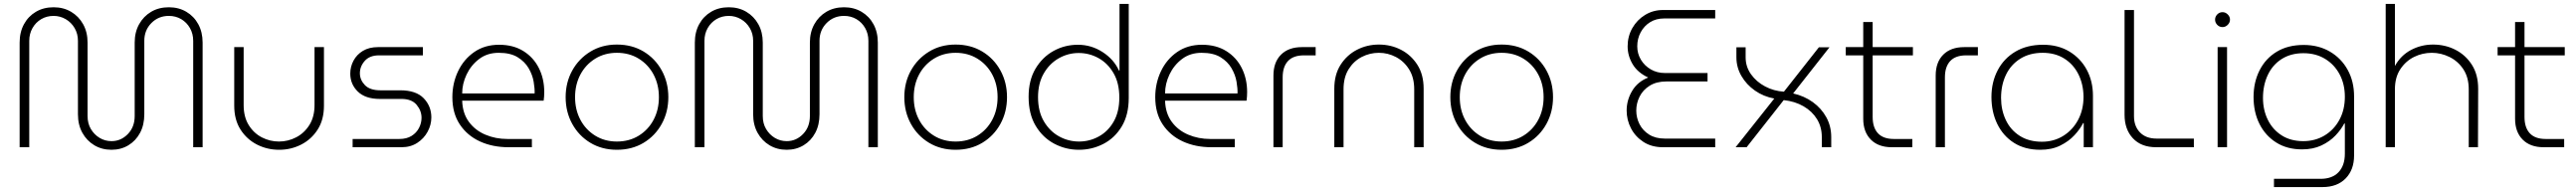

<svg xmlns="http://www.w3.org/2000/svg" viewBox="-20 -750 13119 973"><path d="M548 13Q499 13 460.5 -10Q422 -33 399.5 -73.5Q377 -114 377 -168V-542Q377 -578 360 -607Q343 -636 314.5 -652.5Q286 -669 253 -669Q218 -669 190 -652.5Q162 -636 145.5 -607Q129 -578 129 -542V0H80V-533Q80 -586 102 -626.5Q124 -667 163 -690Q202 -713 253 -713Q303 -713 342 -690Q381 -667 403.5 -626.5Q426 -586 426 -533V-159Q426 -121 443 -92.5Q460 -64 487.5 -47.5Q515 -31 548 -31Q596 -31 631 -67Q666 -103 666 -159V-533Q666 -586 688.5 -626.5Q711 -667 750 -690Q789 -713 840 -713Q890 -713 929 -690Q968 -667 990 -626.5Q1012 -586 1012 -533V0H964V-542Q964 -578 947.5 -607Q931 -636 903 -652.5Q875 -669 840 -669Q787 -669 751 -632.5Q715 -596 715 -542V-168Q715 -114 693.5 -73.5Q672 -33 634 -10Q596 13 548 13Z M1402 13Q1341 13 1289 -13.5Q1237 -40 1205 -90Q1173 -140 1173 -212V-510H1221V-215Q1221 -154 1247 -112.5Q1273 -71 1314 -50Q1355 -29 1401 -29Q1447 -29 1488.5 -50.5Q1530 -72 1556 -113.5Q1582 -155 1582 -215V-510H1630V-212Q1630 -140 1598 -90Q1566 -40 1514 -13.5Q1462 13 1402 13Z M1776 0V-42H2014Q2051 -42 2076 -57.5Q2101 -73 2114 -98Q2127 -123 2127 -150Q2127 -186 2102 -216Q2077 -246 2025 -246H1915Q1841 -246 1802.5 -283.5Q1764 -321 1764 -375Q1764 -410 1780.5 -441Q1797 -472 1828.5 -491Q1860 -510 1905 -510H2134V-468H1910Q1863 -468 1838 -440Q1813 -412 1813 -377Q1813 -343 1838.5 -316.5Q1864 -290 1917 -290H2018Q2099 -290 2138 -249.5Q2177 -209 2177 -152Q2177 -114 2158 -79Q2139 -44 2105 -22Q2071 0 2025 0Z M2570 0Q2489 0 2424.5 -29.5Q2360 -59 2322 -116Q2284 -173 2284 -255Q2284 -326 2313 -387Q2342 -448 2395.5 -485Q2449 -522 2522 -522Q2594 -522 2645.5 -490Q2697 -458 2724.5 -403.5Q2752 -349 2752 -281Q2752 -258 2749 -237H2334Q2336 -173 2368 -129.5Q2400 -86 2452 -64Q2504 -42 2564 -42H2689V0ZM2334 -274H2703Q2704 -299 2698 -334Q2692 -369 2672.5 -402.5Q2653 -436 2616.5 -458.5Q2580 -481 2520 -481Q2462 -481 2420.5 -449.5Q2379 -418 2356.5 -370.5Q2334 -323 2334 -274Z M3122 13Q3046 13 2987 -22.5Q2928 -58 2894.5 -119Q2861 -180 2861 -255Q2861 -330 2894.5 -390.5Q2928 -451 2987 -487Q3046 -523 3122 -523Q3199 -523 3258 -487.5Q3317 -452 3350.5 -391Q3384 -330 3384 -255Q3384 -180 3350.5 -119Q3317 -58 3258 -22.5Q3199 13 3122 13ZM3122 -29Q3185 -29 3233.5 -59Q3282 -89 3309 -140Q3336 -191 3336 -255Q3336 -319 3309 -370Q3282 -421 3233.5 -451Q3185 -481 3122 -481Q3060 -481 3011.5 -451Q2963 -421 2936 -370Q2909 -319 2909 -255Q2909 -191 2936 -140Q2963 -89 3011.5 -59Q3060 -29 3122 -29Z M3987 13Q3938 13 3899.5 -10Q3861 -33 3838.5 -73.5Q3816 -114 3816 -168V-542Q3816 -578 3799 -607Q3782 -636 3753.5 -652.5Q3725 -669 3692 -669Q3657 -669 3629 -652.5Q3601 -636 3584.5 -607Q3568 -578 3568 -542V0H3519V-533Q3519 -586 3541 -626.5Q3563 -667 3602 -690Q3641 -713 3692 -713Q3742 -713 3781 -690Q3820 -667 3842.5 -626.5Q3865 -586 3865 -533V-159Q3865 -121 3882 -92.5Q3899 -64 3926.5 -47.5Q3954 -31 3987 -31Q4035 -31 4070 -67Q4105 -103 4105 -159V-533Q4105 -586 4127.5 -626.5Q4150 -667 4189 -690Q4228 -713 4279 -713Q4329 -713 4368 -690Q4407 -667 4429 -626.5Q4451 -586 4451 -533V0H4403V-542Q4403 -578 4386.5 -607Q4370 -636 4342 -652.5Q4314 -669 4279 -669Q4226 -669 4190 -632.5Q4154 -596 4154 -542V-168Q4154 -114 4132.5 -73.5Q4111 -33 4073 -10Q4035 13 3987 13Z M4847 13Q4771 13 4712 -22.5Q4653 -58 4619.5 -119Q4586 -180 4586 -255Q4586 -330 4619.5 -390.5Q4653 -451 4712 -487Q4771 -523 4847 -523Q4924 -523 4983 -487.5Q5042 -452 5075.5 -391Q5109 -330 5109 -255Q5109 -180 5075.5 -119Q5042 -58 4983 -22.5Q4924 13 4847 13ZM4847 -29Q4910 -29 4958.5 -59Q5007 -89 5034 -140Q5061 -191 5061 -255Q5061 -319 5034 -370Q5007 -421 4958.5 -451Q4910 -481 4847 -481Q4785 -481 4736.5 -451Q4688 -421 4661 -370Q4634 -319 4634 -255Q4634 -191 4661 -140Q4688 -89 4736.5 -59Q4785 -29 4847 -29Z M5475 13Q5542 13 5600 -17Q5658 -47 5693.5 -106Q5729 -165 5729 -251V-730H5682V-391H5679Q5653 -448 5595.5 -485Q5538 -522 5470 -522Q5403 -522 5346 -490.5Q5289 -459 5254 -400Q5219 -341 5219 -257Q5219 -169 5255 -109Q5291 -49 5349.5 -18Q5408 13 5475 13ZM5476 -29Q5422 -29 5374.5 -55Q5327 -81 5297 -131.5Q5267 -182 5267 -255Q5267 -325 5296 -375.5Q5325 -426 5372.5 -453Q5420 -480 5474 -480Q5528 -480 5575 -454Q5622 -428 5651.5 -377.5Q5681 -327 5681 -253Q5681 -180 5652 -130Q5623 -80 5576 -54.5Q5529 -29 5476 -29Z M6150 0Q6069 0 6004.5 -29.5Q5940 -59 5902 -116Q5864 -173 5864 -255Q5864 -326 5893 -387Q5922 -448 5975.5 -485Q6029 -522 6102 -522Q6174 -522 6225.5 -490Q6277 -458 6304.5 -403.5Q6332 -349 6332 -281Q6332 -258 6329 -237H5914Q5916 -173 5948 -129.5Q5980 -86 6032 -64Q6084 -42 6144 -42H6269V0ZM5914 -274H6283Q6284 -299 6278 -334Q6272 -369 6252.5 -402.5Q6233 -436 6196.5 -458.5Q6160 -481 6100 -481Q6042 -481 6000.5 -449.5Q5959 -418 5936.5 -370.5Q5914 -323 5914 -274Z M6466 0V-365Q6466 -433 6504.5 -471.5Q6543 -510 6611 -510H6681V-468H6621Q6567 -468 6540 -439Q6513 -410 6513 -356V0Z M6776 0V-298Q6776 -370 6808 -420Q6840 -470 6891.5 -496.5Q6943 -523 7003 -523Q7064 -523 7115.5 -496.5Q7167 -470 7199 -420Q7231 -370 7231 -298V0H7183V-295Q7183 -355 7157 -396.5Q7131 -438 7090 -459.5Q7049 -481 7003 -481Q6957 -481 6916 -460Q6875 -439 6849 -397.5Q6823 -356 6823 -295V0Z M7628 13Q7552 13 7493 -22.5Q7434 -58 7400.5 -119Q7367 -180 7367 -255Q7367 -330 7400.5 -390.5Q7434 -451 7493 -487Q7552 -523 7628 -523Q7705 -523 7764 -487.5Q7823 -452 7856.5 -391Q7890 -330 7890 -255Q7890 -180 7856.5 -119Q7823 -58 7764 -22.5Q7705 13 7628 13ZM7628 -29Q7691 -29 7739.5 -59Q7788 -89 7815 -140Q7842 -191 7842 -255Q7842 -319 7815 -370Q7788 -421 7739.5 -451Q7691 -481 7628 -481Q7566 -481 7517.5 -451Q7469 -421 7442 -370Q7415 -319 7415 -255Q7415 -191 7442 -140Q7469 -89 7517.5 -59Q7566 -29 7628 -29Z M8450 0Q8392 0 8350.5 -27Q8309 -54 8287 -96.5Q8265 -139 8265 -187Q8265 -240 8293 -287Q8321 -334 8375 -355Q8321 -380 8295.5 -423Q8270 -466 8270 -514Q8270 -565 8294 -607Q8318 -649 8359 -674Q8400 -699 8450 -699H8716V-656H8456Q8415 -656 8384.5 -637Q8354 -618 8336.5 -585.5Q8319 -553 8319 -514Q8319 -477 8337.5 -446Q8356 -415 8388 -396.5Q8420 -378 8460 -378H8677V-335H8467Q8417 -335 8382.5 -313.5Q8348 -292 8331 -258Q8314 -224 8314 -187Q8314 -150 8330.5 -117.5Q8347 -85 8379.5 -64.5Q8412 -44 8459 -44H8716V0Z M8820 0 9017 -248Q8962 -258 8918.5 -288.5Q8875 -319 8849.5 -363Q8824 -407 8824 -458V-509H8871V-458Q8871 -410 8898.5 -371.5Q8926 -333 8970.5 -309.5Q9015 -286 9066 -283L9244 -509H9298L9113 -274Q9170 -261 9213.5 -229.5Q9257 -198 9282 -152.5Q9307 -107 9307 -52V0H9259V-52Q9259 -103 9234.5 -143Q9210 -183 9166 -208.5Q9122 -234 9065 -240L8876 0Z M9615 0Q9547 0 9508.5 -39Q9470 -78 9470 -145V-468H9381V-510H9470V-638H9518V-510H9723V-468H9518V-154Q9518 -100 9545 -71Q9572 -42 9626 -42H9720V0Z M9839 0V-365Q9839 -433 9877.5 -471.5Q9916 -510 9984 -510H10054V-468H9994Q9940 -468 9913 -439Q9886 -410 9886 -356V0Z M10372 13Q10293 13 10237.5 -22.5Q10182 -58 10152.5 -119Q10123 -180 10123 -256Q10123 -331 10154.5 -391.5Q10186 -452 10245 -487Q10304 -522 10386 -522Q10463 -522 10520 -487.5Q10577 -453 10608.5 -394.5Q10640 -336 10640 -262V0H10593V-123H10590Q10575 -93 10546 -61.5Q10517 -30 10473.5 -8.5Q10430 13 10372 13ZM10380 -28Q10441 -28 10489 -58Q10537 -88 10564.5 -139.5Q10592 -191 10592 -258Q10591 -322 10565.5 -372.5Q10540 -423 10493.5 -452Q10447 -481 10384 -481Q10318 -481 10270 -451Q10222 -421 10197 -369Q10172 -317 10172 -251Q10172 -190 10196 -139Q10220 -88 10267 -58Q10314 -28 10380 -28Z M10962 0Q10886 0 10843.5 -45.5Q10801 -91 10801 -165V-699H10849V-158Q10849 -107 10879.5 -75.5Q10910 -44 10964 -44H11154V0Z M11275 0V-510H11323V0ZM11300 -612Q11284 -612 11273 -623.5Q11262 -635 11262 -650Q11262 -665 11273 -676.5Q11284 -688 11300 -688Q11315 -688 11326.5 -676.5Q11338 -665 11338 -650Q11338 -635 11326.5 -623.5Q11315 -612 11300 -612Z M11562 203V161H11799Q11859 161 11891 127Q11923 93 11923 33V-121H11920Q11904 -90 11875 -59.5Q11846 -29 11803.5 -9Q11761 11 11705 11Q11629 11 11573.5 -24Q11518 -59 11488 -119Q11458 -179 11458 -256Q11458 -331 11488.5 -391.5Q11519 -452 11576 -486.5Q11633 -521 11713 -521Q11789 -521 11847 -487Q11905 -453 11937.5 -394Q11970 -335 11970 -259V42Q11970 115 11927 159Q11884 203 11809 203ZM11711 -31Q11772 -31 11820 -60Q11868 -89 11895.5 -140Q11923 -191 11923 -257Q11923 -321 11896.5 -371Q11870 -421 11822.5 -450Q11775 -479 11712 -479Q11648 -479 11601.5 -449.5Q11555 -420 11530.5 -368Q11506 -316 11506 -251Q11506 -190 11530.5 -140Q11555 -90 11601 -60.5Q11647 -31 11711 -31Z M12131 0V-730H12178V-414Q12208 -468 12260 -495.5Q12312 -523 12372 -523Q12434 -523 12486 -496.5Q12538 -470 12570 -420Q12602 -370 12602 -298L12601 0H12554V-295Q12554 -355 12527 -396.5Q12500 -438 12456.5 -459.5Q12413 -481 12366 -481Q12318 -481 12275.5 -460Q12233 -439 12205.5 -397.5Q12178 -356 12178 -295V0Z M12935 0Q12867 0 12828.5 -39Q12790 -78 12790 -145V-468H12701V-510H12790V-638H12838V-510H13043V-468H12838V-154Q12838 -100 12865 -71Q12892 -42 12946 -42H13040V0Z"/></svg>

Font: MuseoModerno ExtraLight
Style: Regular
Weight: 200
Designer: Pablo Cosgaya, Héctor Gatti, Marcela Romero, and the Authors of The MuseoModerno Project.
Foundry: Omnibus-Type Team
Version: Version 1.001